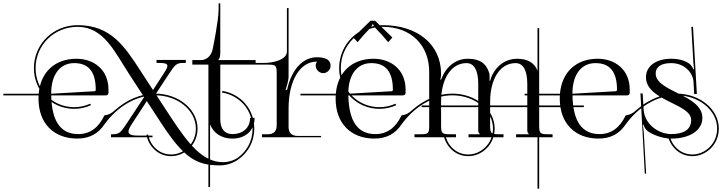

<svg xmlns="http://www.w3.org/2000/svg" viewBox="-195 -820 4314 1147"><path d="M111 -260V-275C115 -382 169 -443 248 -443C332 -443 377 -394 377 -284C377 -278 374 -275.3 369 -275ZM111 -250H435C446 -250 453 -255 453 -266V-284C453 -409 360 -469 262 -469C135.1 -469 47.3 -391.5 36.2 -260H-175V-250H35.5C35.2 -243.8 35 -237.4 35 -231C35 -82 127 7.8 266.3 7.8C339.7 7.8 391.7 -21.3 429.1 -77.4C504.5 -181.2 615.5 -250.6 732.7 -250.6C865.3 -250.6 975.1 -162.1 975.1 -51.7C975.1 39.9 901.7 102.9 827.5 102.9C745.8 102.9 698.1 36.4 689.8 -16.4L679.9 -14.9C688.8 41.8 740.2 112.9 827.6 112.9C907.1 112.9 985.1 45.6 985.1 -51.8C985.1 -168.1 870.4 -260.7 732.5 -260.7C645.7 -260.7 562.7 -223.8 494.3 -163.9C467.7 -139.7 453 -134.3 428.8 -130.7C394.6 -58.8 344.3 -18.9 272.5 -18.9C168 -19 114 -94 111 -250Z M578 -375 666 -240 565 -87C526 -28 518 -18 477 -18H468V0H716V-10H627C586.8 -10 572.5 -18.9 572.5 -34.1C572.5 -46.6 582.2 -63.4 595 -83L682 -216L769 -83C901.9 120.2 975.4 168 1117.4 168C1166.7 168 1206.3 150.5 1237.4 126C1285.1 88.4 1324 30.4 1324 -52.7C1324 -171.6 1239.4 -259.7 1133.2 -276.9L1131.6 -267.1C1233.3 -250.5 1314 -166.5 1314 -52.7C1314 27 1277 82.1 1231.2 118.2C1204.5 139.1 1165.8 148.9 1138.7 148.9C1017 148.9 932.5 43.8 821.4 -126L735 -258L812 -375C851 -434 859 -444 900 -444H915V-462H740V-444H751C788 -444 805 -441 805 -426C805 -416 797 -402 782 -379L719 -282L645 -396C550 -542.3 467.4 -669.7 268.7 -669.7C122.8 -669.7 7.6 -556.4 7.6 -412.8C7.6 -278.2 112 -169.8 248.6 -169.8C284.6 -169.8 318.7 -177.9 348.3 -191.5L344.2 -200.5C315.8 -187.6 283.1 -179.8 248.6 -179.8C117.6 -179.8 17.6 -283.5 17.6 -412.8C17.6 -550.8 128.2 -659.7 268.7 -659.7C424.6 -659.7 490 -510.1 578 -375Z M1121 -434H1332V-461H1108V-462C1116 -466 1121 -482 1121 -503V-640V-800H1111V-763C1111 -698 1077 -534 1077 -534C1071.8 -498.7 1049 -461 1004 -461H954V-434H1050V297H1060V-77C1080.1 -24.5 1128.8 8 1193 8C1273 8 1326 -42 1326 -116H1299C1299 -57 1257 -19 1193 -19C1147 -19 1121 -50 1121 -108Z M1370 0H1723V-8H1583C1548 -8 1529 -26 1529 -61V-172C1529 -340 1597 -452 1698 -452V-451C1694 -445 1691 -437 1691 -428C1691 -404 1712 -383 1736 -383C1760 -383 1780 -404 1780 -428C1780 -448 1767 -464 1750 -470C1734 -476 1717 -478 1698 -478C1615 -478 1546.5 -406.5 1520 -283H1512V-285C1516.5 -299 1529 -339 1529 -363V-393V-405V-772H1519V-512C1519 -466 1445 -444 1382 -444H1302V-434H1405C1453 -434 1458 -429 1458 -381V-71C1458 -36 1440 -18 1405 -18H1370Z M2046 -696H2018L1916 -596L1941 -568L1978 -611C2006 -642 2027 -660 2030 -675H2034C2037 -660 2059 -642 2087 -611L2124 -568L2149 -596ZM1886 -260V-275C1890 -382 1944 -443 2023 -443C2107 -443 2152 -394 2152 -284C2152 -278 2149 -275.3 2144 -275ZM1886 -250H2210C2221 -250 2228 -255 2228 -266V-284C2228 -409 2135 -469 2037 -469C1910.1 -469 1822.3 -391.5 1811.2 -260H1600V-250H1810.5C1810.2 -243.8 1810 -237.4 1810 -231C1810 -82 1902 7.8 2041.3 7.8C2114.7 7.8 2166.7 -21.3 2204.1 -77.4C2279.5 -181.2 2390.5 -250.6 2507.7 -250.6C2640.3 -250.6 2750.1 -162.1 2750.1 -51.7C2750.1 39.9 2676.7 102.9 2602.5 102.9C2520.8 102.9 2473.1 36.4 2464.8 -16.4L2454.9 -14.9C2463.8 41.8 2515.2 112.9 2602.6 112.9C2682.1 112.9 2760.1 45.6 2760.1 -51.8C2760.1 -168.1 2645.4 -260.7 2507.5 -260.7C2420.7 -260.7 2337.7 -223.8 2269.3 -163.9C2242.7 -139.7 2228 -134.3 2203.8 -130.7C2169.6 -58.8 2119.3 -18.9 2047.5 -18.9C1943 -19 1889 -94 1886 -250Z M2281 0H2529V-18H2494C2446 -18 2440 -23 2440 -71V-180H2662V-46C2662 -30 2664 -27 2671 -20V-18H2604V0H2813V-18H2787C2739 -18 2733 -23 2733 -71V-180H2955V-46C2955 -30 2957 -27 2964 -20V-18H2888V0H3016V307H3026V0H3106V-18H3080C3032 -18 3026 -23 3026 -71V-180H3293V-190H3026V-652H3016V-397.6C2998.2 -444.5 2956.7 -469 2894 -469C2829 -469 2776 -433 2745 -371C2741 -362 2736 -349 2734 -341L2733 -338H2728L2729 -341C2730 -346 2730 -353 2730 -361C2730 -369 2729 -377 2728 -382C2711 -442 2669 -469 2601 -469C2527 -469 2470 -423 2440 -345H2435V-348C2439 -354 2440 -363 2440 -379C2440 -553.4 2300.8 -669.7 2092.1 -669.7C1946.3 -669.7 1831 -556.4 1831 -412.8C1831 -278.2 1935.4 -169.8 2072 -169.8C2108.1 -169.8 2142.1 -177.9 2171.8 -191.5L2167.6 -200.5C2139.3 -187.6 2106.6 -179.8 2072 -179.8C1941 -179.8 1841 -283.5 1841 -412.8C1841 -550.8 1951.6 -659.7 2092.1 -659.7C2258.1 -659.7 2369 -552 2369 -391V-190H2324V-180H2369V-71C2369 -22.5 2364 -18 2316 -18H2281ZM2440 -190V-212C2440 -351 2501 -443 2592 -443C2638 -443 2662 -399 2662 -318V-190ZM2733 -190V-212C2733 -351 2794 -443 2885 -443C2931 -443 2955 -399 2955 -318V-190Z M3225 -260V-275C3229 -382 3283 -443 3362 -443C3446 -443 3491 -394 3491 -284C3491 -278 3488 -275.3 3483 -275ZM3225 -250H3549C3560 -250 3567 -255 3567 -266V-284C3567 -409 3474 -469 3376 -469C3249.1 -469 3161.3 -391.5 3150.2 -260H2939V-250H3149.5C3149.2 -243.8 3149 -237.4 3149 -231C3149 -82 3241 7.8 3380.3 7.8C3453.7 7.8 3505.7 -21.3 3543.1 -77.4C3618.5 -181.2 3729.5 -250.6 3846.7 -250.6C3979.3 -250.6 4089.1 -162.1 4089.1 -51.7C4089.1 39.9 4015.7 102.9 3941.5 102.9C3859.8 102.9 3812.1 36.4 3803.8 -16.4L3793.9 -14.9C3802.8 41.8 3854.2 112.9 3941.6 112.9C4021.1 112.9 4099.1 45.6 4099.1 -51.8C4099.1 -168.1 3984.4 -260.7 3846.5 -260.7C3759.7 -260.7 3676.7 -223.8 3608.3 -163.9C3581.7 -139.7 3567 -134.3 3542.8 -130.7C3508.6 -58.8 3458.3 -18.9 3386.5 -18.9C3282 -19 3228 -94 3225 -250Z M4001 -116C4001 -185.8 3931.6 -224.3 3862 -259.1C3792.1 -294.1 3722 -325.4 3722 -381C3722 -421 3755 -443 3815 -443C3895 -443 3945.1 -384.2 3948 -331L3952 -258L3968 -259L3945 -660L3935 -659.4L3947 -448C3947.7 -438 3950.2 -414 3951 -407L3947 -406C3945.2 -412.7 3935 -430 3925 -438C3900 -457 3863 -469 3815 -469C3724 -469 3664 -425 3664 -359C3664 -282.2 3741.9 -242.9 3814 -207.5C3876.1 -176.9 3934 -149.3 3934 -103C3934 -48 3892 -19 3815 -19C3740 -19 3655.3 -76.8 3650 -166L3644.2 -262H3631L3657 218L3665 217L3651 -27C3650.4 -37 3646.7 -68 3645 -75L3648 -76C3655.3 -55 3667 -42 3674 -37C3705 -14 3765 8 3815 8C3927 8 4001 -42 4001 -116Z"/></svg>

Font: FoglihtenNo04
Style: Regular
Weight: 500
Designer: gluk (gluksza@wp.pl)
Foundry: gluk (gluksza@wp.pl)
Version: Version 0.70